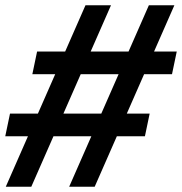

<svg xmlns="http://www.w3.org/2000/svg" viewBox="-32 -710 692 730"><path d="M231 0 534 -690H631L328 0ZM-12 -192 6 -278H537L519 -192ZM-10 0 293 -690H390L87 0ZM91 -428 109 -514H640L622 -428Z"/></svg>

Font: Radio Canada Big
Style: Italic
Weight: 400
Italic angle: -12°
Designer: Étienne Aubert Bonn
Foundry: Coppers and Brasses
Version: Version 1.001